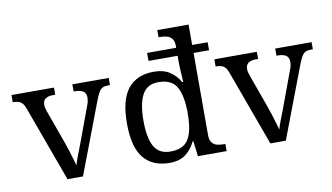

<svg xmlns="http://www.w3.org/2000/svg" viewBox="-77 -931 1925 1112"><g transform="rotate(-10 886.0 -375.0)"><path d="M78 -441Q71 -462 61.5 -473.5Q52 -485 38.5 -489.5Q25 -494 4 -494V-536H254V-494H241Q211 -494 196 -482.5Q181 -471 181 -446Q181 -438 183 -429Q185 -420 189 -409L257 -220Q266 -196 275 -167.5Q284 -139 291.5 -113.5Q299 -88 304 -70Q309 -91 325 -131Q341 -171 354 -207L426 -402Q431 -414 433 -425.5Q435 -437 435 -445Q435 -471 418.5 -482.5Q402 -494 369 -494H362V-536H576V-494H564Q545 -494 532.5 -488Q520 -482 510 -465Q500 -448 488 -416L330 0H239Z M838 10Q739 10 686.5 -54Q634 -118 634 -257Q634 -397 686.5 -461.5Q739 -526 838 -526Q896 -526 932.5 -501.5Q969 -477 991 -438H997Q997 -438 996 -451.5Q995 -465 994 -484.5Q993 -504 992 -522.5Q991 -541 991 -551V-593H820V-640H991V-650Q991 -679 979.5 -693.5Q968 -708 949.5 -713Q931 -718 909 -718H901V-760H1085V-640H1176V-593H1085V-110Q1085 -81 1096.5 -66Q1108 -51 1126.5 -46.5Q1145 -42 1167 -42H1175V0H1006L995 -90H991Q969 -44 933 -17Q897 10 838 10ZM855 -54Q907 -54 936.5 -76Q966 -98 978.5 -143.5Q991 -189 991 -257Q991 -357 962 -409.5Q933 -462 854 -462Q788 -462 759.5 -409.5Q731 -357 731 -256Q731 -155 759.5 -104.5Q788 -54 855 -54Z M1271 -441Q1264 -462 1254.5 -473.5Q1245 -485 1231.5 -489.5Q1218 -494 1197 -494V-536H1447V-494H1434Q1404 -494 1389 -482.5Q1374 -471 1374 -446Q1374 -438 1376 -429Q1378 -420 1382 -409L1450 -220Q1459 -196 1468 -167.5Q1477 -139 1484.5 -113.5Q1492 -88 1497 -70Q1502 -91 1518 -131Q1534 -171 1547 -207L1619 -402Q1624 -414 1626 -425.5Q1628 -437 1628 -445Q1628 -471 1611.5 -482.5Q1595 -494 1562 -494H1555V-536H1769V-494H1757Q1738 -494 1725.5 -488Q1713 -482 1703 -465Q1693 -448 1681 -416L1523 0H1432Z"/></g></svg>

Font: Noto Serif Gujarati
Style: Regular
Weight: 400
Designer: Universal Thirst, Indian Type Foundry and the Monotype Design Team
Foundry: Monotype Imaging Inc.
Version: Version 2.102